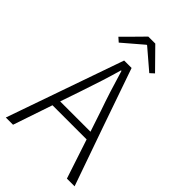

<svg xmlns="http://www.w3.org/2000/svg" viewBox="-271 -1029 1129 1129"><g transform="rotate(45 293.5 -464.5)"><path d="M8 0 263 -729H325L452 -364L580 0H516L435 -245H151L68 0ZM167 -293H293H419L375 -425Q337 -532 295 -675H291Q260 -565 212 -425ZM166 -781 140 -804 202 -866 264 -929H322L445 -804L420 -781L295 -888H291Z"/></g></svg>

Font: GenSekiGothic TW L
Style: Regular
Weight: 300
Version: Version 1.501;PS 1;hotconv 16.6.51;makeotf.lib2.5.65220